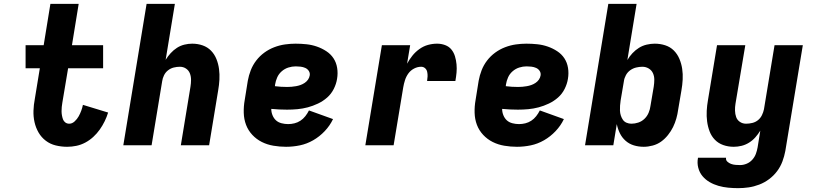

<svg xmlns="http://www.w3.org/2000/svg" viewBox="-20 -755 4240 998"><path d="M329 8Q299 8 270 1Q241 -6 218 -23.5Q195 -41 180.5 -66Q166 -91 159.5 -120Q153 -149 154 -179.5Q155 -210 161 -241L187 -400H113V-520H207L242 -735H389L354 -520H516V-400H334L304 -221Q302 -210 301 -199Q300 -188 300 -177Q300 -166 302 -155Q304 -144 307.5 -134.5Q311 -125 319.5 -118.5Q328 -112 340 -112Q355 -112 368 -124Q381 -136 389 -150.5Q397 -165 402.5 -180Q408 -195 411 -210L542 -170Q535 -147 524 -124.5Q513 -102 498.5 -81.5Q484 -61 465 -43.5Q446 -26 423.5 -14Q401 -2 377 3Q353 8 329 8Z M621 0 742 -735H889L841 -444Q852 -462 867 -478.5Q882 -495 900 -506.5Q918 -518 938.5 -523Q959 -528 979 -528Q1008 -528 1033.5 -519Q1059 -510 1077 -491.5Q1095 -473 1105 -448Q1115 -423 1118.5 -396Q1122 -369 1120.5 -341Q1119 -313 1114 -285L1067 0H920L970 -304Q973 -322 973 -340Q973 -358 967 -373.5Q961 -389 947 -398.5Q933 -408 915 -408Q899 -408 883 -404Q867 -400 853.5 -389.5Q840 -379 832.5 -363.5Q825 -348 823 -333L768 0Z M1467 8Q1434 8 1401.5 2.5Q1369 -3 1341 -17Q1313 -31 1291.5 -54Q1270 -77 1259 -106Q1248 -135 1247 -168.5Q1246 -202 1252 -235L1268 -335Q1273 -363 1283.5 -390Q1294 -417 1312 -440.5Q1330 -464 1354 -481.5Q1378 -499 1405.5 -509.5Q1433 -520 1461 -524Q1489 -528 1516 -528Q1545 -528 1573 -525Q1601 -522 1627 -513Q1653 -504 1676 -489Q1699 -474 1713.5 -452Q1728 -430 1732.5 -402Q1737 -374 1732 -345Q1728 -319 1715 -293Q1702 -267 1680.5 -248Q1659 -229 1632.5 -216.5Q1606 -204 1579.5 -197Q1553 -190 1526 -187.5Q1499 -185 1472 -185Q1452 -185 1431.5 -186Q1411 -187 1390 -189Q1390 -172 1396.5 -156Q1403 -140 1414.5 -129.5Q1426 -119 1443 -114.5Q1460 -110 1478 -110Q1494 -110 1510.5 -114Q1527 -118 1541.5 -127.5Q1556 -137 1567 -151Q1578 -165 1586 -181L1711 -136Q1695 -102 1668 -73.5Q1641 -45 1608 -26Q1575 -7 1539 0.5Q1503 8 1467 8ZM1473 -303Q1484 -303 1495.5 -304Q1507 -305 1518.5 -307Q1530 -309 1541.5 -313Q1553 -317 1563.5 -324Q1574 -331 1581 -341Q1588 -351 1590 -363Q1592 -376 1585 -386.5Q1578 -397 1566.5 -402Q1555 -407 1542.5 -408.5Q1530 -410 1517 -410Q1498 -410 1479 -404Q1460 -398 1444.5 -384.5Q1429 -371 1421 -353Q1413 -335 1410 -316L1409 -307Q1424 -305 1440.5 -304Q1457 -303 1473 -303Z M1879 0 1965 -520H2112L2096 -424Q2108 -446 2123.5 -465.5Q2139 -485 2160 -500Q2181 -515 2204.5 -521.5Q2228 -528 2252 -528Q2274 -528 2294 -520.5Q2314 -513 2326.5 -497.5Q2339 -482 2345 -462Q2351 -442 2353 -420.5Q2355 -399 2353 -377.5Q2351 -356 2347 -334H2200Q2202 -346 2202.5 -358Q2203 -370 2200.5 -381.5Q2198 -393 2189.5 -400.5Q2181 -408 2169 -408Q2150 -408 2132 -398.5Q2114 -389 2102.5 -373Q2091 -357 2085 -338Q2079 -319 2076 -301L2026 0Z M2667 8Q2634 8 2601.5 2.5Q2569 -3 2541 -17Q2513 -31 2491.5 -54Q2470 -77 2459 -106Q2448 -135 2447 -168.5Q2446 -202 2452 -235L2468 -335Q2473 -363 2483.5 -390Q2494 -417 2512 -440.5Q2530 -464 2554 -481.5Q2578 -499 2605.5 -509.5Q2633 -520 2661 -524Q2689 -528 2716 -528Q2745 -528 2773 -525Q2801 -522 2827 -513Q2853 -504 2876 -489Q2899 -474 2913.5 -452Q2928 -430 2932.5 -402Q2937 -374 2932 -345Q2928 -319 2915 -293Q2902 -267 2880.5 -248Q2859 -229 2832.5 -216.5Q2806 -204 2779.5 -197Q2753 -190 2726 -187.5Q2699 -185 2672 -185Q2652 -185 2631.5 -186Q2611 -187 2590 -189Q2590 -172 2596.5 -156Q2603 -140 2614.5 -129.5Q2626 -119 2643 -114.5Q2660 -110 2678 -110Q2694 -110 2710.5 -114Q2727 -118 2741.5 -127.5Q2756 -137 2767 -151Q2778 -165 2786 -181L2911 -136Q2895 -102 2868 -73.5Q2841 -45 2808 -26Q2775 -7 2739 0.5Q2703 8 2667 8ZM2673 -303Q2684 -303 2695.5 -304Q2707 -305 2718.5 -307Q2730 -309 2741.5 -313Q2753 -317 2763.5 -324Q2774 -331 2781 -341Q2788 -351 2790 -363Q2792 -376 2785 -386.5Q2778 -397 2766.5 -402Q2755 -407 2742.5 -408.5Q2730 -410 2717 -410Q2698 -410 2679 -404Q2660 -398 2644.5 -384.5Q2629 -371 2621 -353Q2613 -335 2610 -316L2609 -307Q2624 -305 2640.5 -304Q2657 -303 2673 -303Z M3326 8Q3299 8 3274.5 0.5Q3250 -7 3231.5 -23.5Q3213 -40 3202 -62.5Q3191 -85 3186 -110L3168 0H3021L3142 -735H3289L3241 -443Q3252 -462 3267.5 -478.5Q3283 -495 3301.5 -506.5Q3320 -518 3341.5 -523Q3363 -528 3383 -528Q3412 -528 3438 -519.5Q3464 -511 3482.5 -492.5Q3501 -474 3511.5 -449Q3522 -424 3526 -397Q3530 -370 3528.5 -341.5Q3527 -313 3522 -285L3505 -185Q3502 -162 3495.5 -139Q3489 -116 3478.5 -94.5Q3468 -73 3452 -53Q3436 -33 3416.5 -19Q3397 -5 3373 1.5Q3349 8 3326 8ZM3262 -112Q3280 -112 3298 -118Q3316 -124 3330 -137.5Q3344 -151 3351.5 -169Q3359 -187 3361 -204L3378 -304Q3381 -323 3381 -341Q3381 -359 3374 -374.5Q3367 -390 3352 -399Q3337 -408 3319 -408Q3303 -408 3286.5 -404Q3270 -400 3256 -390Q3242 -380 3233.5 -364.5Q3225 -349 3223 -333L3206 -233Q3204 -219 3203 -206Q3202 -193 3202.5 -180Q3203 -167 3207 -154.5Q3211 -142 3218 -132Q3225 -122 3237 -117Q3249 -112 3262 -112Z M3817 223Q3791 223 3765 220.5Q3739 218 3714.5 211Q3690 204 3668.5 191.5Q3647 179 3631.5 160.5Q3616 142 3609.5 117Q3603 92 3608 66V65H3754Q3752 77 3760.5 85Q3769 93 3780 97Q3791 101 3803 102Q3815 103 3827 103Q3844 103 3861 96Q3878 89 3890.5 75Q3903 61 3909 44.5Q3915 28 3918 11L3932 -76Q3921 -58 3906.5 -41.5Q3892 -25 3873.5 -13.5Q3855 -2 3834.5 3Q3814 8 3794 8Q3765 8 3739.5 -1Q3714 -10 3696 -28.5Q3678 -47 3668.5 -72Q3659 -97 3655.5 -124Q3652 -151 3653.5 -179Q3655 -207 3660 -235L3707 -520H3854L3803 -216Q3800 -198 3800.5 -180Q3801 -162 3806.5 -146.5Q3812 -131 3826 -121.5Q3840 -112 3858 -112Q3874 -112 3890.5 -116Q3907 -120 3920 -130.5Q3933 -141 3940.5 -156.5Q3948 -172 3951 -187L4006 -520H4153L4062 30Q4057 57 4047 84Q4037 111 4019.5 134.5Q4002 158 3978 176Q3954 194 3926.5 204.5Q3899 215 3871.5 219Q3844 223 3817 223Z"/></svg>

Font: Iosevka Heavy Extended
Style: Italic
Weight: 900
Width: 7
Italic angle: -9°
Monospace: yes
Designer: Belleve Invis
Foundry: Belleve Invis
Version: Version 32.5.0; ttfautohint (v1.8.4)